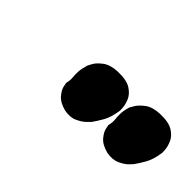

<svg xmlns="http://www.w3.org/2000/svg" viewBox="-22 -809 489 489"><g transform="rotate(45 222.0 -564.5)"><path d="M345 -483Q322 -489 311.5 -501.5Q301 -514 299 -524.5Q297 -535 297 -535Q300 -547 299 -556Q298 -565 298 -576Q298 -587 303 -604Q303 -604 309 -614.5Q315 -625 329.5 -636Q344 -647 370 -648Q401 -649 416.5 -639Q432 -629 437.5 -615.5Q443 -602 443.5 -592Q444 -582 444 -582Q440 -554 430.5 -537.5Q421 -521 413 -510Q413 -510 405 -501.5Q397 -493 381.5 -486Q366 -479 345 -483ZM193 -483Q170 -489 159.5 -501.5Q149 -514 147 -524.5Q145 -535 145 -535Q148 -547 147 -556Q146 -565 146.5 -576Q147 -587 152 -604Q152 -604 157.5 -614.5Q163 -625 177.5 -636Q192 -647 218 -648Q249 -649 264.5 -639Q280 -629 285.5 -615.5Q291 -602 291.5 -592Q292 -582 292 -582Q288 -554 278.5 -537.5Q269 -521 261 -510Q261 -510 252.5 -501.5Q244 -493 229 -486Q214 -479 193 -483Z"/></g></svg>

Font: Sour Gummy Black
Style: Italic
Weight: 900
Italic angle: -11.3°
Designer: Stefie Justprince
Foundry: Eifetstype
Version: Version 1.000